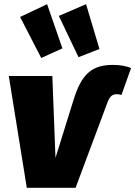

<svg xmlns="http://www.w3.org/2000/svg" viewBox="-20 -897 646 917"><path d="M205 -877 76 -816 177 -620 278 -666ZM391 -877 261 -821 355 -624 455 -663ZM108 0H341L493 -407C505 -439 518 -447 537 -447C548 -447 555 -445 560 -443L606 -572C581 -582 555 -587 518 -587C413 -587 367 -536 331 -419L245 -143L230 -534H22Z"/></svg>

Font: Fira Sans Heavy
Style: Italic
Weight: 900
Italic angle: -8°
Designer: bBox Type GmbH & Carrois Corporate GbR & Edenspiekermann AG
Foundry: bBox Type GmbH & Carrois Corporate GbR & Edenspiekermann AG
Version: Version 4.301;PS 004.301;hotconv 1.0.88;makeotf.lib2.5.64775